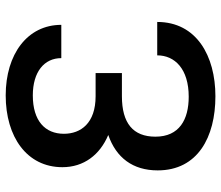

<svg xmlns="http://www.w3.org/2000/svg" viewBox="-72 -706 787 684"><g transform="rotate(-90 322.0 -363.5)"><path d="M321.7 -323.2H404.1V-416.9H321.7C225.5 -416.9 187.9 -469.8 187.9 -529.8C187.9 -596.9 234 -640.6 324.6 -640.6C408.7 -640.6 457.4 -599.8 457.4 -539.1H576C576 -659.8 471.6 -737.2 324.6 -737.2C177.2 -737.2 68.9 -661.9 68.9 -535.2C68.9 -458.8 112.9 -401.6 183.6 -371.8C103 -343.8 57.5 -284.8 57.5 -195.7C57.5 -53.3 175.8 9.9 321.7 9.9C464.8 9.9 586.3 -57.2 586.3 -197.4H467.3C467.3 -134.6 418.7 -85.2 320 -85.2C238.6 -85.2 177.6 -118.6 177.6 -203.8C177.6 -283.4 225.5 -323.2 321.7 -323.2Z"/></g></svg>

Font: Margiela Sans Medium
Style: Regular
Weight: 500
Designer: Stefan Endress, Andreas Faust
Version: Version 1.100;FEAKit 1.0